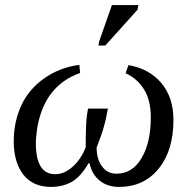

<svg xmlns="http://www.w3.org/2000/svg" viewBox="-20 -724 737 755"><path d="M407 -297 404 -296Q396 -252 391 -235Q384 -208 375 -184L360 -144Q360 -98 381 -70Q402 -41 438 -41Q501 -41 537 -103Q573 -164 573 -262Q573 -330 546 -373Q519 -416 474 -436L485 -468Q566 -454 614 -398Q662 -341 662 -253Q662 -132 604 -61Q546 11 448 11Q403 11 373 -13Q342 -37 332 -82H328Q299 -31 264 -10Q228 11 180 11Q110 11 72 -37Q34 -86 34 -168Q34 -245 64 -310Q94 -374 154 -416Q215 -459 292 -469L295 -437Q156 -388 127 -224Q121 -186 121 -161Q121 -39 197 -39Q232 -39 264 -67Q298 -96 317 -145Q317 -239 322 -271L326 -297ZM367 -545 370 -561 420 -704H524L521 -686L394 -545Z"/></svg>

Font: Libra Serif Modern
Style: Italic
Weight: 400
Italic angle: -12°
Designer: Stefan Peev, Context Ltd
Foundry: Stefan Peev, Context Ltd
Version: Version 1.000